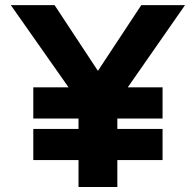

<svg xmlns="http://www.w3.org/2000/svg" viewBox="-20 -743 778 763"><path d="M112.3 -106.9H292V0H446.3V-106.9H626V-230.5H446.3V-272H626V-396H487.8L715.3 -722.7H541.5L369.1 -461.4L196.8 -722.7H22.9L252.4 -396H112.3V-272H292V-230.5H112.3Z"/></svg>

Font: Giphurs ExtraBold
Style: Regular
Weight: 800
Version: Version 1.000